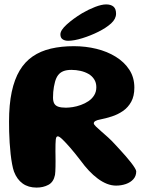

<svg xmlns="http://www.w3.org/2000/svg" viewBox="-20 -830 672 871"><path d="M146 21Q108.5 21 82.8 2.5Q57 -16 43.5 -51.5Q38.5 -65.5 34.8 -86Q31 -106.5 28.2 -131.2Q25.5 -156 23.8 -182Q22 -208 21.5 -233Q21 -258 21 -278.5Q21 -355.5 33.2 -413Q45.5 -470.5 69.2 -510.2Q93 -550 128.5 -574.2Q164 -598.5 211 -609.5Q258 -620.5 315.5 -620.5Q368.5 -620.5 417.5 -608.5Q466.5 -596.5 505.2 -572.5Q544 -548.5 566.8 -513.5Q589.5 -478.5 589.5 -432.5Q589.5 -394 575.2 -368.2Q561 -342.5 537.8 -326.5Q514.5 -310.5 487.5 -301.8Q460.5 -293 434.5 -288Q420.5 -285.5 413 -281.2Q405.5 -277 405.5 -270.5Q405.5 -265.5 415 -256.2Q424.5 -247 439.2 -234.2Q454 -221.5 470.2 -206.8Q486.5 -192 500.5 -176.5Q511 -165 524.2 -150.8Q537.5 -136.5 550.5 -121.5Q563.5 -106.5 574.2 -92.8Q585 -79 591.5 -68.2Q598 -57.5 598 -52.5Q598 -31.5 585 -17Q572 -2.5 551 4.8Q530 12 506.5 12Q486 12 465 3.8Q444 -4.5 423.5 -19.8Q403 -35 383.2 -56Q363.5 -77 345 -102.5Q320.5 -134.5 299.5 -158.8Q278.5 -183 263.8 -197.2Q249 -211.5 242.5 -211.5Q238.5 -211.5 236.2 -208.2Q234 -205 233 -196.8Q232 -188.5 231.8 -175.5Q231.5 -162.5 231.5 -143Q231.5 -135 231.8 -123.5Q232 -112 232 -99.2Q232 -86.5 231.8 -74.2Q231.5 -62 231 -52Q230.5 -42 229.5 -36.5Q223 -4 199.5 8.5Q176 21 146 21ZM279 -341.5Q292 -341.5 310 -344.2Q328 -347 346.8 -353.8Q365.5 -360.5 381.5 -371.2Q397.5 -382 407.2 -397.8Q417 -413.5 417 -434.5Q417 -455 407.2 -470.2Q397.5 -485.5 381.2 -494.8Q365 -504 345 -508.5Q325 -513 304 -513Q282 -513 267.2 -507Q252.5 -501 243.5 -489Q234.5 -477 229.5 -458.5Q226.5 -447.5 224.5 -436Q222.5 -424.5 221.5 -412.5Q220.5 -400.5 220.5 -387.5Q220.5 -370.5 226.2 -360.2Q232 -350 245 -345.8Q258 -341.5 279 -341.5ZM289 -645Q274 -645 264 -651.8Q254 -658.5 254 -674Q254 -693 282.8 -719Q311.5 -745 352.5 -770Q381.5 -787 411.2 -798.5Q441 -810 461.5 -810Q483 -810 494.8 -800Q506.5 -790 506.5 -768Q506.5 -744.5 484.5 -724.2Q462.5 -704 426.5 -686Q391.5 -668.5 353.8 -656.8Q316 -645 289 -645Z"/></svg>

Font: Gluten SemiBold
Style: Regular
Weight: 600
Designer: Tyler Finck
Foundry: Etcetera Type Company
Version: Version 1.300